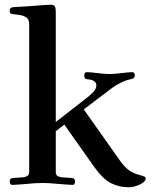

<svg xmlns="http://www.w3.org/2000/svg" viewBox="-20 -773 659 809"><path d="M21 -8Q21 -23 35 -23L77 -26Q87 -27 95 -31.5Q103 -36 103 -50V-668Q103 -684 98.5 -691.5Q94 -699 85 -703Q76 -708 62.5 -710Q49 -712 38 -713Q30 -714 25.5 -715.5Q21 -717 21 -727Q21 -743 38 -743Q49 -743 74 -745Q99 -747 118 -748Q142 -750 161.5 -751.5Q181 -753 193 -753Q209 -753 212 -744.5Q215 -736 215 -725V-259L341 -357Q352 -365 369 -381Q386 -397 386 -413Q386 -436 349 -439Q335 -439 335 -455Q335 -469 346 -469Q351 -469 363.5 -468Q376 -467 391 -465Q408 -463 419.5 -462Q431 -461 441 -461Q451 -461 463 -462Q475 -463 492 -465Q507 -467 519.5 -468Q532 -469 537 -469Q548 -469 548 -455Q548 -443 534 -440Q513 -436 491 -425.5Q469 -415 453 -403L333 -312L485 -97Q505 -69 523.5 -55.5Q542 -42 570 -35Q578 -33 586 -30Q594 -27 594 -21Q594 -8 570 4Q546 16 523 16Q481 16 447 -1.5Q413 -19 376 -71L251 -248L215 -220V-50Q215 -36 222.5 -31.5Q230 -27 240 -26L282 -23Q296 -23 296 -8Q296 6 286 6Q276 6 258.5 4.5Q241 3 226 2Q209 0 191 -1Q173 -2 159 -2Q145 -2 127 -1Q109 0 92 2Q77 3 59.5 4.5Q42 6 32 6Q21 6 21 -8Z"/></svg>

Font: Monomakh
Style: Regular
Weight: 400
Version: Version 1.200; ttfautohint (v1.8.4.7-5d5b)